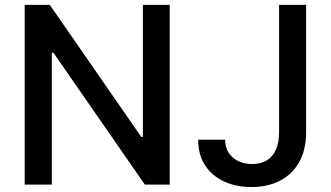

<svg xmlns="http://www.w3.org/2000/svg" viewBox="-20 -747 1339 777"><path d="M666.9 -727.3V0H566.1L196.4 -533.4H189.6V0H79.9V-727.3H181.5L551.5 -193.2H558.2V-727.3ZM1109.4 -727.3H1218.8V-211.6Q1218.8 -141.7 1191.2 -92Q1163.7 -42.3 1114 -16.2Q1064.3 9.9 997.5 9.9Q936.1 9.9 887.3 -12.4Q838.4 -34.8 810.2 -77.6Q782 -120.4 782 -181.8H891Q891 -151.6 905 -129.6Q919 -107.6 943.7 -95.3Q968.4 -83.1 1000.4 -83.1Q1035.2 -83.1 1059.5 -97.8Q1083.8 -112.6 1096.6 -141.3Q1109.4 -170.1 1109.4 -211.6Z"/></svg>

Font: InterMG Medium
Style: Regular
Weight: 500
Designer: Rasmus Andersson
Foundry: rsms
Version: Version 3.019;December 26, 2023;FontCreator 15.0.0.2955 64-b